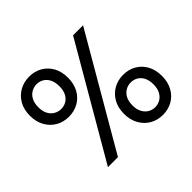

<svg xmlns="http://www.w3.org/2000/svg" viewBox="-165 -919 1140 1140"><g transform="rotate(-45 404.5 -349.5)"><path d="M156 0 563 -700H647L240 0ZM607 12Q562 12 526 -8.5Q490 -29 468.5 -67Q447 -105 447 -156Q447 -208 468.5 -245.5Q490 -283 526 -303.5Q562 -324 607 -324Q653 -324 688.5 -303.5Q724 -283 745 -245.5Q766 -208 766 -156Q766 -105 745 -67Q724 -29 688 -8.5Q652 12 607 12ZM606 -53Q630 -53 650 -64.5Q670 -76 682.5 -99Q695 -122 695 -156Q695 -191 683 -214Q671 -237 651 -248.5Q631 -260 607 -260Q584 -260 563.5 -248.5Q543 -237 530.5 -214Q518 -191 518 -156Q518 -122 530.5 -99Q543 -76 563 -64.5Q583 -53 606 -53ZM204 -375Q159 -375 123 -395.5Q87 -416 65.5 -454Q44 -492 44 -543Q44 -595 65.5 -632.5Q87 -670 123.5 -690.5Q160 -711 205 -711Q250 -711 286 -690.5Q322 -670 343 -632.5Q364 -595 364 -543Q364 -492 343 -454Q322 -416 285.5 -395.5Q249 -375 204 -375ZM204 -440Q228 -440 248 -451.5Q268 -463 280 -486Q292 -509 292 -543Q292 -578 280 -601.5Q268 -625 248 -636.5Q228 -648 205 -648Q182 -648 161 -636.5Q140 -625 127.5 -601.5Q115 -578 115 -543Q115 -509 127.5 -486Q140 -463 160.5 -451.5Q181 -440 204 -440Z"/></g></svg>

Font: DM Sans 11pt
Style: Regular
Weight: 400
Version: Version 4.004;gftools[0.9.30]